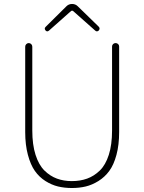

<svg xmlns="http://www.w3.org/2000/svg" viewBox="-20 -945 733 978"><path d="M108.4 -272.5V-707Q108.4 -714.8 113.8 -720.2Q119.1 -725.6 126.5 -725.6Q133.8 -725.6 139.2 -720.2Q144.5 -714.8 144.5 -707V-280.3Q144.5 -208 161.1 -156.2Q177.7 -104.5 206.5 -76.2Q235.4 -47.9 270 -35.2Q304.7 -22.5 345.7 -22.5Q388.7 -22.5 423.8 -35.2Q459 -47.9 488.3 -76.2Q517.6 -104.5 534.2 -156.2Q550.8 -208 550.8 -280.3V-708Q550.8 -715.8 556.2 -720.7Q561.5 -725.6 568.8 -725.6Q576.2 -725.6 581.5 -720.7Q586.9 -715.8 586.9 -708V-272.5Q586.9 -207 573.2 -156.2Q559.6 -105.5 536.6 -74.2Q513.7 -43 481.4 -22.9Q449.2 -2.9 416.5 4.9Q383.8 12.7 346.2 12.7Q308.6 12.7 275.9 4.9Q243.2 -2.9 211.4 -22.9Q179.7 -43 157.7 -74.2Q135.7 -105.5 122.1 -156.2Q108.4 -207 108.4 -272.5ZM211.9 -790Q208 -794.9 208 -799.8Q208 -803.7 212.9 -808.6L318.4 -913.1Q330.1 -924.8 347.2 -924.8Q364.3 -924.8 376 -913.1L482.4 -809.6Q487.3 -804.7 487.3 -799.8Q487.3 -794.9 483.4 -790Q478.5 -785.2 473.6 -785.2Q468.8 -785.2 463.9 -790L351.6 -889.6Q349.6 -890.6 347.2 -890.6Q344.7 -890.6 342.8 -889.6L229.5 -789.1Q224.6 -785.2 220.7 -785.2Q215.8 -785.2 211.9 -790Z"/></svg>

Font: Gen Jyuu Gothic ExtraLight
Style: Regular
Weight: 100
Designer: [Source Han Sans]
Ryoko NISHIZUKA  (kana & ideographs); Paul D. Hunt (Latin, Greek & Cyrillic); Wenlong ZHANG  (bopomofo
Version: Version 1.002.20150607